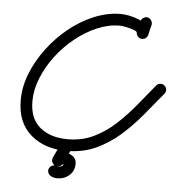

<svg xmlns="http://www.w3.org/2000/svg" viewBox="-52 -626 757 819"><g transform="rotate(5 326.5 -216.0)"><path d="M518 -553Q521 -563 529.5 -568.5Q538 -574 549 -572Q559 -569 564 -560Q569 -551 567 -541Q564 -531 561.5 -520Q559 -509 557 -499Q557 -499 557 -499Q557 -499 557 -499Q554 -489 545.5 -483.5Q537 -478 527 -480Q517 -483 511.5 -491.5Q506 -500 508 -510Q511 -521 513.5 -531.5Q516 -542 518 -553Q518 -553 518 -553Q518 -553 518 -553ZM557 -504Q557 -494 550 -486.5Q543 -479 532 -479Q522 -479 514.5 -486.5Q507 -494 507 -504Q507 -509 492 -514.5Q477 -520 459.5 -523.5Q442 -527 433 -527Q384 -527 335 -506Q286 -485 241.5 -449Q197 -413 163 -367.5Q129 -322 109 -272Q89 -222 89 -174Q89 -99 134 -62Q179 -25 252 -25Q314 -25 364.5 -49.5Q415 -74 457 -113Q499 -152 536.5 -197.5Q574 -243 609 -286Q609 -286 609 -286Q609 -286 609 -286Q616 -294 626 -295Q636 -296 644 -289Q652 -283 653 -272.5Q654 -262 647 -254Q608 -206 567 -157Q526 -108 479.5 -67Q433 -26 377 -0.5Q321 25 252 25Q158 25 98.5 -26.5Q39 -78 39 -174Q39 -231 61.5 -288Q84 -345 123 -397Q162 -449 212 -489.5Q262 -530 319 -553.5Q376 -577 433 -577Q448 -577 469 -573Q490 -569 510 -560.5Q530 -552 543.5 -538Q557 -524 557 -504Q557 -504 557 -504Q557 -504 557 -504ZM229 -11Q234 -20 243.5 -23.5Q253 -27 263 -23Q272 -18 275.5 -8.5Q279 1 275 11Q267 28 259 45Q251 62 242 80Q238 89 228.5 89Q219 89 210 84Q202 79 198 70Q194 61 201 53Q218 33 247 33Q265 33 280.5 44.5Q296 56 296 76Q296 107 274.5 126Q253 145 222 145Q214 145 205.5 142.5Q197 140 191 135Q183 128 182 117.5Q181 107 188 100Q195 92 205.5 91Q216 90 223 97Q222 96 221 96Q221 95 220 95Q219 95 222 95Q232 95 239 91Q246 87 246 76Q246 75 248.5 79Q251 83 247 83Q241 83 239 85Q232 94 223 94Q214 94 206 90Q199 85 196 76.5Q193 68 197 58Q205 41 213 24Q221 7 229 -11Q229 -11 229 -11Q229 -11 229 -11Z"/></g></svg>

Font: FRB American Cursive Semibold
Style: Italic
Weight: 600
Italic angle: -25°
Version: Version 2.0;Modular Font Editor K font №1